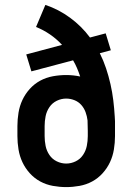

<svg xmlns="http://www.w3.org/2000/svg" viewBox="-20 -755 540 783"><path d="M250 8Q223 8 195.5 3Q168 -2 144 -15Q120 -28 101.5 -48.5Q83 -69 71.5 -93.5Q60 -118 55.5 -145.5Q51 -173 51 -200V-241Q51 -268 55.5 -295.5Q60 -323 71.5 -347.5Q83 -372 101.5 -392.5Q120 -413 144 -426Q168 -439 195.5 -444Q223 -449 250 -449Q264 -449 278.5 -447.5Q293 -446 307 -443Q301 -461 294 -477.5Q287 -494 278 -509L108 -464L87 -533L233 -572Q211 -596 184 -614.5Q157 -633 127 -645L165 -735Q219 -717 266 -682.5Q313 -648 347 -602L411 -619L432 -550L387 -538Q402 -508 412.5 -476.5Q423 -445 430.5 -412Q438 -379 442 -346Q446 -313 448 -279Q449 -270 449 -260.5Q449 -251 449 -241V-200Q449 -173 444.5 -145.5Q440 -118 428.5 -93.5Q417 -69 398.5 -48.5Q380 -28 356 -15Q332 -2 304.5 3Q277 8 250 8ZM250 -88Q270 -88 288.5 -97Q307 -106 318.5 -123Q330 -140 334 -160Q338 -180 338 -200V-221Q338 -231 337.5 -242Q337 -253 337 -264Q335 -281 329 -297.5Q323 -314 311.5 -327Q300 -340 283.5 -346.5Q267 -353 250 -353Q230 -353 211.5 -344Q193 -335 181.5 -318Q170 -301 166 -281Q162 -261 162 -241V-200Q162 -180 166 -160Q170 -140 181.5 -123Q193 -106 211.5 -97Q230 -88 250 -88Z"/></svg>

Font: Iosevka Curly
Style: Bold
Weight: 700
Monospace: yes
Designer: Belleve Invis
Foundry: Belleve Invis
Version: Version 22.1.2; ttfautohint (v1.8.4)